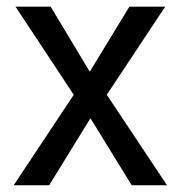

<svg xmlns="http://www.w3.org/2000/svg" viewBox="-20 -548 536 568"><path d="M129.9 -528.3 245.6 -335.9 362.8 -528.3H468.8L295.9 -267.6L474.1 0H369.6L247.6 -198.2L125.5 0H20.5L198.2 -267.6L25.9 -528.3Z"/></svg>

Font: Vazirmatn
Style: Regular
Weight: 400
Designer: Saber Rastikerdar
Foundry: Saber Rastikerdar
Version: Version 33.003;September 2, 2022;FontCreator 14.0.0.2862 64-